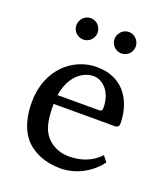

<svg xmlns="http://www.w3.org/2000/svg" viewBox="-120 -706 693 800"><g transform="rotate(20 226.5 -306.0)"><path d="M392 -104C357 -66 310 -49 255 -49C221 -49 174 -62 146 -106C128 -134 122 -175 122 -233H394C405 -233 412 -239 412 -250C412 -334 371 -439 239 -439C136 -439 34 -356 34 -209C34 -152 46 -96 79 -56C113 -15 171 10 238 10C310 10 374 -27 412 -79ZM125 -273C142 -377 208 -399 239 -399C279 -399 323 -362 323 -287C323 -278 319 -273 309 -273ZM99 -574C99 -548 120 -527 146 -527C172 -527 193 -548 193 -574C193 -600 172 -622 146 -622C120 -622 99 -600 99 -574ZM268 -574C268 -548 289 -527 315 -527C341 -527 362 -548 362 -574C362 -600 341 -622 315 -622C289 -622 268 -600 268 -574Z"/></g></svg>

Font: Libertinus Sans
Style: Regular
Weight: 400
Designer: Philipp H. Poll, Khaled Hosny
Foundry: Caleb Maclennan
Version: Version 7.050;RELEASE